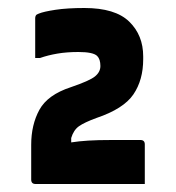

<svg xmlns="http://www.w3.org/2000/svg" viewBox="-20 -815 440 480"><path d="M342 -355H69Q58 -355 58 -366V-453Q58 -503 78.5 -540.5Q99 -578 157 -597Q204 -613 217.5 -624Q231 -635 231 -650Q231 -667 223 -675Q213 -685 176 -685Q147 -685 123.5 -681Q100 -677 80 -670H68V-770Q68 -773 69.5 -776Q71 -779 77 -781Q89 -786 118.5 -790.5Q148 -795 191 -795Q268 -795 303 -761Q338 -727 338 -674V-667Q338 -615 313.5 -579Q289 -543 221 -520Q191 -509 177.5 -499.5Q164 -490 158 -470V-459Q177 -462 200.5 -463.5Q224 -465 260 -465H331Q342 -465 342 -454Z"/></svg>

Font: Recursive Sn Lnr St XBd
Style: Regular
Weight: 800
Version: Version 1.079;hotconv 1.0.112;makeotfexe 2.5.65598; ttfautoh